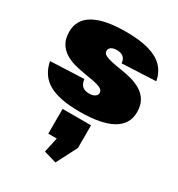

<svg xmlns="http://www.w3.org/2000/svg" viewBox="-210 -686 1087 1175"><g transform="rotate(30 333.5 -98.5)"><path d="M332 13Q187 13 113 -29.5Q39 -72 21 -165L258 -175Q262 -142 279 -127Q296 -112 327 -112Q352 -112 367 -122Q382 -132 382 -147Q382 -166 363 -176Q344 -186 313 -192Q282 -198 244.5 -204Q207 -210 169.5 -220Q132 -230 101.5 -249Q71 -268 52 -299.5Q33 -331 33 -381Q33 -466 109 -509.5Q185 -553 337 -553Q432 -553 496.5 -535Q561 -517 598 -479.5Q635 -442 646 -383L407 -372Q406 -399 389.5 -413.5Q373 -428 343 -428Q318 -428 303.5 -418.5Q289 -409 289 -393Q289 -374 308 -364.5Q327 -355 358 -348.5Q389 -342 426.5 -336.5Q464 -331 501.5 -320.5Q539 -310 570 -291Q601 -272 620 -240Q639 -208 639 -160Q639 -74 561.5 -30.5Q484 13 332 13ZM435 50V210L360 356L271 330L319 109L412 225H234V50Z"/></g></svg>

Font: Pathway Extreme SemiCondensed Black
Style: Regular
Weight: 900
Width: 4
Version: Version 1.001;gftools[0.9.26]